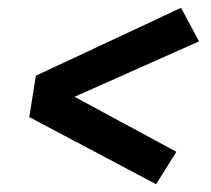

<svg xmlns="http://www.w3.org/2000/svg" viewBox="-20 -587 540 492"><path d="M380 -115 55 -287 72 -393 444 -567 490 -481 171 -339 432 -198Z"/></svg>

Font: Iosevka Curly Slab Oblique
Style: Bold
Weight: 700
Italic angle: -9°
Monospace: yes
Designer: Belleve Invis
Foundry: Belleve Invis
Version: Version 11.1.0; ttfautohint (v1.8.3)